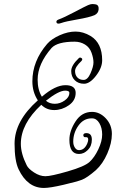

<svg xmlns="http://www.w3.org/2000/svg" viewBox="-20 -862 608 949"><path d="M455 -840Q469 -836 467.5 -816Q466 -796 447 -787Q421 -776 362.5 -766Q304 -756 283.5 -748.5Q263 -741 259.5 -750.5Q256 -760 268 -765Q296 -775 349 -803Q402 -831 415 -836.5Q428 -842 436 -842Q444 -842 455 -840ZM370 -101Q323 -101 323 -171Q323 -215 353.5 -262Q384 -309 435 -309Q473 -309 503 -277Q533 -245 533 -200Q533 -155 510.5 -103.5Q488 -52 454 -21Q410 17 385 26.5Q360 36 293.5 51.5Q227 67 197 67Q116 67 72 -25Q52 -67 52 -152Q52 -264 167 -366Q140 -407 140 -460Q140 -560 213 -645Q235 -670 275.5 -688Q316 -706 353.5 -706Q391 -706 428 -684Q485 -649 485 -564Q485 -527 454.5 -487.5Q424 -448 395.5 -448Q367 -448 349.5 -465.5Q332 -483 332 -511Q332 -539 370 -575Q374 -579 379 -577Q392 -572 383 -561Q351 -531 351 -511Q351 -491 362.5 -479Q374 -467 393.5 -467Q413 -467 427.5 -500Q442 -533 442 -553.5Q442 -574 432.5 -601Q423 -628 400 -642Q377 -656 349 -656Q264 -656 235 -625Q166 -546 166 -468Q166 -418 187 -384Q253 -441 303.5 -441Q354 -441 354 -403Q354 -365 320 -341.5Q286 -318 248 -318Q210 -318 184 -344Q83 -250 83 -151Q83 -103 112 -45Q120 -28 148.5 -9.5Q177 9 204.5 9Q232 9 315 -15Q398 -39 422.5 -61.5Q447 -84 466 -124Q485 -164 485 -197Q485 -230 471 -253.5Q457 -277 435 -277Q434 -277 433 -277Q393 -277 367.5 -241Q342 -205 342 -162Q342 -145 350 -132.5Q358 -120 370 -120Q371 -120 371 -120Q397 -120 411 -152Q416 -164 416 -172Q416 -186 403 -184Q397 -183 394 -187Q391 -191 392 -196Q394 -204 407 -204Q434 -204 434 -172Q434 -140 414 -120.5Q394 -101 371 -101Q371 -101 370 -101ZM323 -403Q323 -414 302 -414Q270 -414 207 -364Q225 -349 251 -349Q277 -349 300 -365.5Q323 -382 323 -403Z"/></svg>

Font: Ruge Boogie
Style: Regular
Weight: 400
Version: Version 1.003